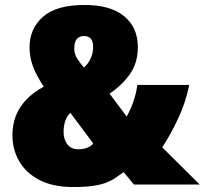

<svg xmlns="http://www.w3.org/2000/svg" viewBox="-20 -743 824 773"><path d="M321 -723Q424 -723 479.5 -678Q535 -633 535 -553Q535 -491 504 -446Q473 -401 421 -366L490 -274Q505 -300 516.5 -332.5Q528 -365 533 -401H742Q727 -328 695 -261Q663 -194 633 -150L784 0H519L478 -50Q460 -37 443.5 -26Q427 -15 406 -7Q385 1 353.5 5.5Q322 10 273 10Q194 10 139.5 -18Q85 -46 57.5 -93.5Q30 -141 30 -198Q30 -241 44 -277Q58 -313 86.5 -342.5Q115 -372 156 -394Q141 -417 128 -441.5Q115 -466 107 -493.5Q99 -521 99 -553Q99 -627 152.5 -675Q206 -723 321 -723ZM263 -289Q253 -279 247 -266.5Q241 -254 238.5 -240.5Q236 -227 236 -212Q236 -181 251.5 -161.5Q267 -142 295 -142Q318 -142 334.5 -149.5Q351 -157 355 -166ZM317 -598Q300 -598 289.5 -586Q279 -574 279 -547Q279 -525 291.5 -506Q304 -487 318 -471Q336 -487 345.5 -509Q355 -531 355 -553Q355 -577 345.5 -587.5Q336 -598 317 -598Z"/></svg>

Font: Noto Sans Display Black
Style: Regular
Weight: 900
Designer: Monotype Design Team
Foundry: Monotype Imaging Inc.
Version: Version 2.003